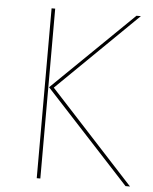

<svg xmlns="http://www.w3.org/2000/svg" viewBox="-50 -724 609 766"><g transform="rotate(5 254.0 -340.5)"><path d="M140.1 -680.9H125.7V-0.6H140.1ZM483.3 -680.9H465.7L143.1 -366.4L481.3 0H499.3L162 -366.4Z"/></g></svg>

Font: Fira Sans Hair
Style: Regular
Weight: 100
Designer: bBox Type GmbH & Carrois Corporate GbR & Edenspiekermann AG
Foundry: bBox Type GmbH & Carrois Corporate GbR & Edenspiekermann AG
Version: Version 4.300;PS 004.300;hotconv 1.0.88;makeotf.lib2.5.64775